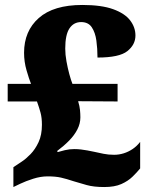

<svg xmlns="http://www.w3.org/2000/svg" viewBox="-20 -744 609 774"><path d="M400 10Q358 10 329.5 2Q301 -6 278 -13Q248 -23 226 -28Q204 -33 172 -33Q144 -33 114 -23.5Q84 -14 61 -3L34 10V-70L67 -92Q84 -103 103 -122.5Q122 -142 135.5 -171Q149 -200 149 -241Q149 -269 143.5 -289.5Q138 -310 129 -335H11V-406H105Q97 -426 87 -460.5Q77 -495 77 -531Q77 -619 136.5 -671.5Q196 -724 312 -724Q389 -724 436 -707Q483 -690 504.5 -662Q526 -634 526 -601Q526 -564 493.5 -538Q461 -512 373 -512Q373 -548 368.5 -580.5Q364 -613 350 -634Q336 -655 307 -655Q277 -655 260 -629.5Q243 -604 243 -548Q243 -524 248 -496.5Q253 -469 259.5 -445Q266 -421 272 -406H454V-335L295 -336Q301 -316 302.5 -300.5Q304 -285 304 -271Q304 -246 292 -222.5Q280 -199 259 -177.5Q238 -156 210 -135L213 -131Q222 -134 241 -138.5Q260 -143 279 -143Q293 -143 306 -141.5Q319 -140 332.5 -137.5Q346 -135 360 -132Q378 -128 397.5 -124Q417 -120 440 -120Q460 -120 479 -126Q498 -132 515 -143.5Q532 -155 545 -172V-65Q532 -49 514 -31.5Q496 -14 469 -2Q442 10 400 10Z"/></svg>

Font: Noto Serif Bengali Black
Style: Regular
Weight: 900
Version: Version 2.003